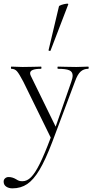

<svg xmlns="http://www.w3.org/2000/svg" viewBox="-54 -751 511 1052"><path d="M429 -374Q405 -374 388 -359Q371 -344 357 -305L232 28Q195 125 162.5 179.5Q130 234 95 257.5Q60 281 14 281Q-6 281 -20 271.5Q-34 262 -34 244Q-34 233 -26 226Q-18 219 -7 219Q14 219 34 231Q43 237 50.5 239.5Q58 242 69 242Q94 242 116 220Q138 198 163.5 147Q189 96 224 3L74 -303Q51 -347 39 -360.5Q27 -374 8 -374Q6 -374 6 -380Q6 -386 8 -386Q29 -386 39 -385L70 -384L132 -385Q146 -386 171 -386Q173 -386 173 -380Q173 -374 171 -374Q111 -374 111 -350Q111 -343 115 -335L251 -57L336 -301Q344 -323 344 -337Q344 -358 325.5 -366Q307 -374 263 -374Q261 -374 261 -380Q261 -386 263 -386Q290 -386 304 -385L364 -384L399 -385Q408 -386 429 -386Q432 -386 432 -380Q432 -374 429 -374ZM219 -472Q216 -472 213.5 -473.5Q211 -475 212 -476L269 -716Q270 -720 283.5 -724.5Q297 -729 309.5 -730.5Q322 -732 320 -727L223 -474Q223 -472 219 -472Z"/></svg>

Font: Cormorant Garamond Light
Style: Regular
Weight: 300
Designer: Christian Thalmann (Catharsis Fonts)
Version: Version 3.000